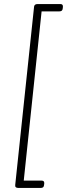

<svg xmlns="http://www.w3.org/2000/svg" viewBox="-20 -788 330 946"><path d="M70 138Q53 138 55 123L148 -756Q150 -768 165 -768H278Q291 -768 290 -754L289 -746Q288 -732 273 -732H185L97 102H186Q199 102 198 116L197 124Q196 138 181 138Z"/></svg>

Font: Asap Semi Condensed Semi Condensed Thin
Style: Italic
Weight: 100
Width: 4
Italic angle: -6°
Designer: Pablo Cosgaya
Foundry: Omnibus-Type
Version: Version 3.001; ttfautohint (v1.8.4.7-5d5b)